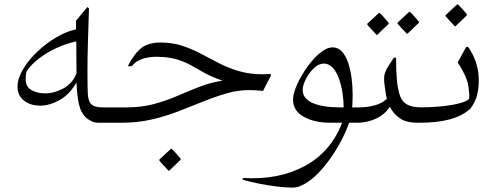

<svg xmlns="http://www.w3.org/2000/svg" viewBox="-20 -560 2269 876"><path d="M386 -521Q383 -436 381 -363Q379 -290 379 -235Q379 -171 380.5 -135Q382 -99 396.5 -84.5Q411 -70 449 -70Q469 -70 479 -59.5Q489 -49 489 -36Q489 -23 479.5 -11.5Q470 0 448 0Q398 0 373 -23Q348 -46 339.5 -87.5Q331 -129 329 -184Q298 -129 252 -103.5Q206 -78 163 -78Q119 -78 89.5 -101Q60 -124 60 -164Q60 -202 85 -244Q110 -286 150 -324Q190 -362 236.5 -389.5Q283 -417 327 -426Q327 -436 327 -446Q327 -456 327 -466L379 -528ZM97 -200Q97 -163 124.5 -148.5Q152 -134 186 -134Q228 -134 270 -157Q312 -180 329 -226V-229Q329 -258 328.5 -294.5Q328 -331 328 -371Q288 -363 244.5 -344Q201 -325 163 -297Q125 -269 102 -236Q99 -226 98 -217Q97 -208 97 -200Z M536 0H431Q405 0 391.5 -10.5Q378 -21 378 -33Q378 -47 392.5 -58.5Q407 -70 436 -70H557Q625 -70 681 -85Q737 -100 787 -121.5Q837 -143 887.5 -163Q938 -183 995 -192Q944 -210 911 -228.5Q878 -247 849.5 -263Q821 -279 785.5 -289.5Q750 -300 695 -301Q658 -301 628.5 -291Q599 -281 581 -258H563Q592 -315 624.5 -340.5Q657 -366 712 -366Q766 -366 810.5 -351.5Q855 -337 895.5 -315.5Q936 -294 978.5 -272Q1021 -250 1070 -235.5Q1119 -221 1181 -221Q1189 -221 1197 -221.5Q1205 -222 1212 -223L1217 -217L1180 -145Q1165 -147 1149.5 -148Q1134 -149 1117 -149Q1066 -149 1014 -134Q962 -119 907.5 -97Q853 -75 795 -52.5Q737 -30 672.5 -15Q608 0 536 0ZM749 219Q748 217 740 209Q732 201 722.5 190.5Q713 180 707 173V168L760 119H763Q775 130 784.5 141Q794 152 804 164V169L752 219Z M1615 -70Q1633 -70 1642.5 -59.5Q1652 -49 1652 -35Q1652 -22 1643 -11Q1634 0 1615 0H1573Q1556 49 1525 103.5Q1494 158 1455 204.5Q1416 251 1377 275Q1358 286 1344.5 291Q1331 296 1313 296Q1285 296 1243.5 291Q1202 286 1160 277.5Q1118 269 1087 260L1088 252Q1250 262 1369.5 198Q1489 134 1541 0H1487Q1414 0 1365.5 -27.5Q1317 -55 1317 -105Q1317 -128 1329 -159Q1341 -190 1360.5 -222Q1380 -254 1403.5 -282Q1427 -310 1451.5 -327Q1476 -344 1497 -344Q1523 -344 1540.5 -324.5Q1558 -305 1568.5 -273.5Q1579 -242 1584 -204.5Q1589 -167 1589 -130Q1589 -101 1587 -70ZM1533 -70H1548Q1548 -102 1542.5 -137Q1537 -172 1526 -202.5Q1515 -233 1497.5 -251.5Q1480 -270 1457 -270Q1434 -270 1412 -249Q1390 -228 1375.5 -199.5Q1361 -171 1361 -150Q1361 -110 1406.5 -90Q1452 -70 1533 -70Z M1733 -186Q1731 -211 1736.5 -227.5Q1742 -244 1753 -260Q1764 -276 1777 -297H1787Q1787 -267 1788 -241Q1789 -215 1791 -192Q1796 -147 1806 -120.5Q1816 -94 1839.5 -82Q1863 -70 1905 -70H1908Q1922 -70 1929 -59.5Q1936 -49 1935 -36Q1934 -23 1925.5 -11.5Q1917 0 1899 0H1884Q1832 0 1802.5 -21.5Q1773 -43 1759 -73Q1736 -38 1696 -19Q1656 0 1608 0Q1601 0 1585 -3.5Q1569 -7 1555.5 -15Q1542 -23 1542 -35Q1542 -51 1556 -58.5Q1570 -66 1588 -68Q1606 -70 1618 -70Q1652 -70 1686.5 -78.5Q1721 -87 1745 -109Q1740 -130 1737.5 -150Q1735 -170 1733 -186ZM1836 -406Q1835 -408 1827 -416Q1819 -424 1809.5 -434.5Q1800 -445 1794 -452V-457L1847 -506H1850Q1862 -495 1871.5 -484Q1881 -473 1891 -461V-456L1839 -406ZM1698 -401Q1697 -403 1689 -411Q1681 -419 1671.5 -429.5Q1662 -440 1656 -447V-452L1709 -501H1712Q1724 -490 1733.5 -479Q1743 -468 1753 -456V-451L1701 -401Z M2107 -346H2116Q2161 -281 2164 -206Q2166 -168 2158 -131.5Q2150 -95 2125 -63Q2086 -29 2028.5 -14.5Q1971 0 1895 0Q1861 0 1842.5 -11.5Q1824 -23 1824 -36Q1824 -49 1842 -59.5Q1860 -70 1891 -70Q1938 -70 1984.5 -74Q2031 -78 2067.5 -86.5Q2104 -95 2119 -107Q2122 -114 2121 -130Q2120 -146 2117.5 -164Q2115 -182 2111 -192Q2102 -218 2089.5 -240Q2077 -262 2068 -275ZM2055 -440Q2054 -442 2046 -450Q2038 -458 2028.5 -468.5Q2019 -479 2013 -486V-491L2066 -540H2069Q2081 -529 2090.5 -518Q2100 -507 2110 -495V-490L2058 -440Z"/></svg>

Font: Bona Nova
Style: Italic
Weight: 400
Italic angle: -4°
Designer: Mateusz Machalski
Foundry: Capitalics
Version: Version 4.001; ttfautohint (v1.8.3)